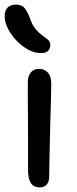

<svg xmlns="http://www.w3.org/2000/svg" viewBox="-29 -797 333 828"><path d="M142 11Q125 11 114 3Q103 -5 97.5 -22Q92 -39 92 -62Q92 -140 92 -195Q92 -250 91.5 -290.5Q91 -331 91 -366Q91 -401 91 -440Q91 -458 96 -471Q101 -484 112 -492Q123 -500 140 -500Q162 -500 176.5 -485Q191 -470 192 -439Q192 -417 191 -376.5Q190 -336 188.5 -287Q187 -238 186 -188.5Q185 -139 184 -98Q183 -57 183 -33Q183 -14 173 -1.5Q163 11 142 11ZM148 -568Q120 -568 92.5 -583Q65 -598 42 -622Q19 -646 5 -674Q-9 -702 -9 -727Q-9 -750 3 -763.5Q15 -777 40 -777Q61 -777 73.5 -766Q86 -755 100 -719Q110 -688 125 -671Q140 -654 154 -644Q168 -634 178 -625.5Q188 -617 188 -604Q188 -588 178.5 -578Q169 -568 148 -568Z"/></svg>

Font: Shantell Sans
Style: Regular
Weight: 400
Designer: Stephen Nixon, Anya Danilova, Shantell Martin
Foundry: Arrow Type
Version: Version 1.008;[ac192a2d6]